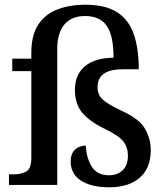

<svg xmlns="http://www.w3.org/2000/svg" viewBox="-20 -785 703 815"><path d="M444 10Q367 10 323.5 -18.5Q280 -47 280 -99Q280 -126 291 -141Q302 -156 316.5 -161.5Q331 -167 344 -167Q347 -113 370 -77Q393 -41 443 -41Q478 -41 500.5 -62Q523 -83 523 -125Q523 -159 504 -184Q485 -209 425 -238Q359 -270 328.5 -307Q298 -344 298 -404Q298 -467 339.5 -503Q381 -539 462 -540Q462 -634 433 -675.5Q404 -717 341 -717Q283 -717 253 -680.5Q223 -644 223 -578V0H18V-45H40Q70 -45 91.5 -57Q113 -69 113 -115V-483H32V-536H113V-560Q113 -637 143 -681.5Q173 -726 225 -745.5Q277 -765 341 -765Q427 -765 476.5 -733.5Q526 -702 547.5 -641Q569 -580 569 -491H501Q449 -491 421.5 -472.5Q394 -454 394 -414Q394 -382 417 -361.5Q440 -341 500 -313Q572 -280 596 -237.5Q620 -195 620 -149Q620 -71 573 -30.5Q526 10 444 10Z"/></svg>

Font: Noto Serif Toto Medium
Style: Regular
Weight: 500
Designer: Monotype Design Team
Foundry: Monotype Imaging Inc.
Version: Version 2.001; ttfautohint (v1.8.4.7-5d5b)